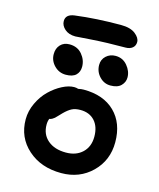

<svg xmlns="http://www.w3.org/2000/svg" viewBox="-118 -875 802 966"><g transform="rotate(15 283.0 -392.0)"><path d="M184.1 -675.8Q149.4 -675.8 128.7 -694.1Q107.9 -712.4 107.9 -735.8Q107.9 -771 153.8 -776.9Q263.2 -791 391.1 -791Q440.9 -791 466.6 -770.8Q492.2 -750.5 492.2 -729Q492.2 -709.5 478.5 -698.2Q464.8 -687 441.9 -687Q344.7 -687 265.6 -681.4Q186.5 -675.8 184.1 -675.8ZM418 -482.9Q384.8 -482.9 360.8 -508.3Q336.9 -533.7 336.9 -568.8Q336.9 -597.2 356.9 -615.5Q377 -633.8 405.8 -633.8Q443.4 -633.8 467.3 -605.2Q491.2 -576.7 491.2 -543.9Q491.2 -519.5 473.1 -501.2Q455.1 -482.9 418 -482.9ZM187 -477.1Q151.9 -477.1 127 -502.4Q102.1 -527.8 102.1 -562Q102.1 -592.3 119.9 -611.1Q137.7 -629.9 167 -629.9Q208.5 -629.9 232.7 -601.1Q256.8 -572.3 256.8 -537.1Q256.8 -509.8 239.7 -493.4Q222.7 -477.1 187 -477.1ZM293 6.8Q187 6.8 118.9 -54Q50.8 -114.7 50.8 -209Q50.8 -252.4 70.6 -294.2Q90.3 -335.9 120.1 -364.7Q149.9 -393.6 183.6 -410.9Q217.3 -428.2 245.1 -428.2Q255.9 -428.2 266.1 -424.8Q283.2 -428.2 294.9 -428.2Q397.9 -428.2 457 -370.4Q516.1 -312.5 516.1 -212.9Q516.1 -118.7 452.1 -55.9Q388.2 6.8 293 6.8ZM159.2 -210Q159.2 -159.2 194.3 -129.2Q229.5 -99.1 289.1 -99.1Q342.3 -99.1 374.8 -130.1Q407.2 -161.1 407.2 -212.9Q407.2 -265.1 379.9 -295.2Q352.5 -325.2 305.2 -325.2Q278.3 -325.2 260.5 -315.9Q242.7 -306.6 222.2 -286.1Q215.8 -279.8 205.6 -268.8Q195.3 -257.8 191.2 -254.2Q187 -250.5 179.9 -246.3Q172.9 -242.2 165 -241.2Q159.2 -228 159.2 -210Z"/></g></svg>

Font: Shantell Sans Irregular Bouncy
Style: Regular
Weight: 500
Designer: Stephen Nixon, Anya Danilova, Shantell Martin
Foundry: Arrow Type
Version: Version 1.006;[9816181b4]